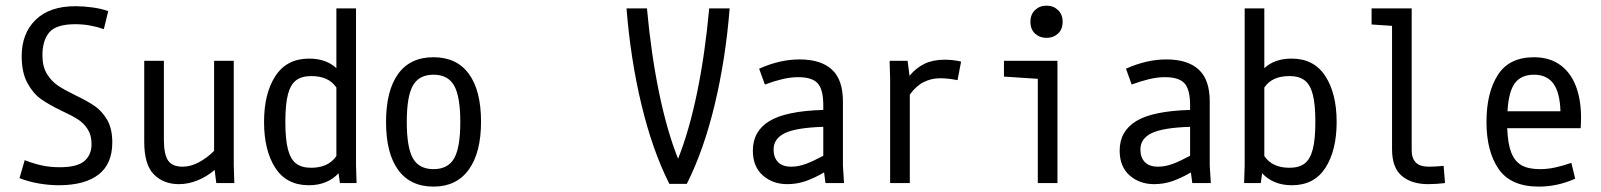

<svg xmlns="http://www.w3.org/2000/svg" viewBox="-20 -655 5728 687"><path d="M351.6 -550.8Q300.8 -568.4 250 -568.4Q181.6 -568.4 156.7 -539.6Q131.8 -510.7 131.8 -457Q131.8 -417 147.9 -390.6Q164.1 -364.3 187.5 -348.6Q210.9 -333 251 -313.5Q293.9 -293 319.8 -274.9Q345.7 -256.8 363.8 -225.6Q381.8 -194.3 381.8 -145.5Q381.8 -68.4 332.5 -30.3Q283.2 7.8 190.4 7.8Q156.2 7.8 119.1 1.5Q82 -4.9 49.8 -17.6L68.4 -82Q100.6 -69.3 129.9 -63Q159.2 -56.6 193.4 -56.6Q255.9 -56.6 281.7 -78.6Q307.6 -100.6 307.6 -139.6Q307.6 -170.9 293.9 -192.4Q280.3 -213.9 259.3 -227.5Q238.3 -241.2 202.1 -257.8Q155.3 -280.3 127 -300.3Q98.6 -320.3 78.1 -357.9Q57.6 -395.5 57.6 -454.1Q57.6 -535.2 107.4 -584Q157.2 -632.8 250 -632.8Q279.3 -632.8 311 -628.4Q342.8 -624 367.2 -615.2Z M620.1 3.9Q565.4 3.9 530.8 -30.8Q496.1 -65.4 496.1 -147.5V-437.5H566.4V-155.3Q566.4 -103.5 581.1 -81.1Q595.7 -58.6 633.8 -58.6Q662.1 -58.6 691.4 -74.2Q720.7 -89.8 746.1 -115.2V-437.5H816.4V-63.5L818.4 0H753.9L748 -46.9Q720.7 -23.4 687.5 -9.8Q654.3 3.9 620.1 3.9Z M1085 7.8Q1004.9 7.8 964.8 -54.7Q924.8 -117.2 924.8 -218.8Q924.8 -320.3 965.3 -382.8Q1005.9 -445.3 1085.9 -445.3Q1117.2 -445.3 1141.6 -436.5Q1166 -427.7 1183.6 -411.1V-625H1253.9V-62.5L1255.9 0H1196.3L1191.4 -35.2Q1172.9 -14.6 1146 -3.4Q1119.1 7.8 1085 7.8ZM1093.8 -54.7Q1123 -54.7 1146 -64.9Q1168.9 -75.2 1183.6 -96.7V-341.8Q1156.2 -382.8 1093.8 -382.8Q1059.6 -382.8 1039.6 -367.7Q1019.5 -352.5 1010.3 -317.4Q1001 -282.2 1001 -218.8Q1001 -156.2 1010.3 -120.6Q1019.5 -85 1039.6 -69.8Q1059.6 -54.7 1093.8 -54.7Z M1531.2 12.7Q1448.2 12.7 1404.8 -46.9Q1361.3 -106.4 1361.3 -218.3Q1361.3 -330.1 1404.3 -390.1Q1447.3 -450.2 1531.2 -450.2Q1614.3 -450.2 1657.7 -390.6Q1701.2 -331.1 1701.2 -219.7Q1701.2 -108.4 1657.2 -47.9Q1613.3 12.7 1531.2 12.7ZM1531.2 -49.8Q1583 -49.8 1605 -88.4Q1627 -127 1627 -218.3Q1627 -309.6 1605 -348.6Q1583 -387.7 1531.2 -387.7Q1479.5 -387.7 1457.5 -349.1Q1435.5 -310.5 1435.5 -218.8Q1435.5 -127 1457.5 -88.4Q1479.5 -49.8 1531.2 -49.8Z M2590.8 -625Q2576.2 -442.4 2537.1 -279.8Q2498 -117.2 2437.5 2.9H2375Q2314.5 -117.2 2275.4 -279.8Q2236.3 -442.4 2221.7 -625H2294.9Q2309.6 -462.9 2337.9 -325.2Q2366.2 -187.5 2406.2 -86.9Q2446.3 -187.5 2474.6 -325.2Q2502.9 -462.9 2517.6 -625Z M2796.9 3.9Q2745.1 3.9 2709.5 -27.3Q2673.8 -58.6 2673.8 -116.2Q2673.8 -185.5 2732.9 -221.7Q2792 -257.8 2925.8 -261.7V-278.3Q2925.8 -335 2905.8 -356.9Q2885.7 -378.9 2835.9 -378.9Q2808.6 -378.9 2778.3 -371.6Q2748 -364.3 2716.8 -352.5L2696.3 -409.2Q2770.5 -442.4 2840.8 -442.4Q2917 -442.4 2956.5 -406.2Q2996.1 -370.1 2996.1 -292V-62.5L3000 0H2933.6L2928.7 -38.1Q2895.5 -18.6 2863.8 -7.3Q2832 3.9 2796.9 3.9ZM2811.5 -58.6Q2836.9 -58.6 2864.3 -68.8Q2891.6 -79.1 2925.8 -97.7V-201.2Q2829.1 -198.2 2788.6 -178.7Q2748 -159.2 2748 -120.1Q2748 -91.8 2763.7 -75.2Q2779.3 -58.6 2811.5 -58.6Z M3165 -374 3163.1 -437.5H3227.5L3234.4 -383.8Q3257.8 -412.1 3288.1 -426.8Q3318.4 -441.4 3359.4 -441.4Q3390.6 -441.4 3418.9 -434.6L3406.2 -368.2Q3372.1 -375 3343.8 -375Q3312.5 -375 3285.2 -361.3Q3257.8 -347.7 3235.4 -316.4V0H3165Z M3693.4 -373 3572.3 -380.9V-437.5H3763.7V0H3693.4ZM3667 -577.1Q3667 -603.5 3683.6 -619.1Q3700.2 -634.8 3724.6 -634.8Q3749 -634.8 3765.6 -619.1Q3782.2 -603.5 3782.2 -577.1Q3782.2 -549.8 3765.6 -534.7Q3749 -519.5 3724.6 -519.5Q3700.2 -519.5 3683.6 -534.7Q3667 -549.8 3667 -577.1Z M4109.4 3.9Q4057.6 3.9 4022 -27.3Q3986.3 -58.6 3986.3 -116.2Q3986.3 -185.5 4045.4 -221.7Q4104.5 -257.8 4238.3 -261.7V-278.3Q4238.3 -335 4218.3 -356.9Q4198.2 -378.9 4148.4 -378.9Q4121.1 -378.9 4090.8 -371.6Q4060.5 -364.3 4029.3 -352.5L4008.8 -409.2Q4083 -442.4 4153.3 -442.4Q4229.5 -442.4 4269 -406.2Q4308.6 -370.1 4308.6 -292V-62.5L4312.5 0H4246.1L4241.2 -38.1Q4208 -18.6 4176.3 -7.3Q4144.5 3.9 4109.4 3.9ZM4124 -58.6Q4149.4 -58.6 4176.8 -68.8Q4204.1 -79.1 4238.3 -97.7V-201.2Q4141.6 -198.2 4101.1 -178.7Q4060.5 -159.2 4060.5 -120.1Q4060.5 -91.8 4076.2 -75.2Q4091.8 -58.6 4124 -58.6Z M4602.5 7.8Q4568.4 7.8 4541.5 -3.4Q4514.6 -14.6 4496.1 -35.2L4491.2 0H4431.6L4433.6 -62.5V-625H4503.9V-411.1Q4521.5 -427.7 4545.9 -436.5Q4570.3 -445.3 4601.6 -445.3Q4681.6 -445.3 4722.2 -382.8Q4762.7 -320.3 4762.7 -218.8Q4762.7 -117.2 4722.7 -54.7Q4682.6 7.8 4602.5 7.8ZM4593.8 -54.7Q4627.9 -54.7 4647.9 -69.8Q4668 -85 4677.2 -120.6Q4686.5 -156.2 4686.5 -218.8Q4686.5 -282.2 4677.2 -317.4Q4668 -352.5 4647.9 -367.7Q4627.9 -382.8 4593.8 -382.8Q4531.2 -382.8 4503.9 -341.8V-96.7Q4532.2 -54.7 4593.8 -54.7Z M5031.2 -625V-116.2Q5031.2 -88.9 5045.9 -73.7Q5060.5 -58.6 5092.8 -58.6Q5116.2 -58.6 5145.5 -61.5L5150.4 0Q5120.1 3.9 5089.8 3.9Q5031.2 3.9 4996.1 -25.4Q4960.9 -54.7 4960.9 -121.1V-562.5L4887.7 -567.4V-625Z M5486.3 12.7Q5385.7 12.7 5342.3 -50.3Q5298.8 -113.3 5298.8 -218.8Q5298.8 -323.2 5339.4 -386.7Q5379.9 -450.2 5468.8 -450.2Q5527.3 -450.2 5566.9 -419.4Q5606.4 -388.7 5624 -331.5Q5641.6 -274.4 5635.7 -196.3H5373Q5375 -141.6 5387.2 -109.9Q5399.4 -78.1 5423.8 -64Q5448.2 -49.8 5490.2 -49.8Q5517.6 -49.8 5544.4 -55.7Q5571.3 -61.5 5602.5 -72.3L5616.2 -15.6Q5552.7 12.7 5486.3 12.7ZM5563.5 -256.8Q5561.5 -324.2 5538.1 -356Q5514.6 -387.7 5468.8 -387.7Q5422.9 -387.7 5400.4 -357.4Q5377.9 -327.1 5374 -256.8Z"/></svg>

Font: Sudo Variable
Style: Regular
Weight: 400
Monospace: yes
Designer: Jens Kutilek
Foundry: Jens Kutilek
Version: Version 0.040